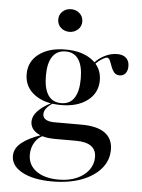

<svg xmlns="http://www.w3.org/2000/svg" viewBox="-56 -662 662 898"><g transform="rotate(5 275.0 -213.0)"><path d="M222.6 192.7Q134.7 192.7 82.3 164.5Q29.8 136.3 29.8 89.5Q29.8 54 62.5 27.4Q95.2 0.8 157.3 -20.2L165.3 -16.9Q138.7 -6.5 123.4 19.4Q108.1 45.2 108.1 76.6Q108.1 125 146.8 153.2Q185.5 181.5 252.4 181.5Q300 181.5 335.9 166.1Q371.8 150.8 392.3 123.8Q412.9 96.8 412.9 62.1Q412.9 28.2 389.1 10.9Q365.3 -6.5 317.7 -6.5H216.9Q164.5 -6.5 133.5 -25.8Q102.4 -45.2 102.4 -78.2Q102.4 -103.2 123.8 -126.6Q145.2 -150 187.1 -171.8L194.4 -171Q171.8 -155.6 163.3 -143.1Q154.8 -130.6 154.8 -116.9Q154.8 -100.8 169.4 -92.3Q183.9 -83.9 207.3 -83.9H337.1Q409.7 -83.9 446.8 -57.3Q483.9 -30.6 483.9 21Q483.9 71.8 450.8 110.5Q417.7 149.2 358.9 171Q300 192.7 222.6 192.7ZM233.1 -166.9Q154.8 -166.9 107.7 -202.4Q60.5 -237.9 60.5 -297.6Q60.5 -356.5 107.3 -391.9Q154 -427.4 232.3 -427.4Q310.5 -427.4 357.3 -391.9Q404 -356.5 404 -297.6Q404 -238.7 357.3 -202.8Q310.5 -166.9 233.1 -166.9ZM233.1 -175.8Q273.4 -175.8 294 -206.9Q314.5 -237.9 314.5 -297.6Q314.5 -357.3 294 -387.9Q273.4 -418.5 233.9 -418.5Q192.7 -418.5 171.8 -387.9Q150.8 -357.3 150.8 -297.6Q150.8 -237.9 171.4 -206.9Q191.9 -175.8 233.1 -175.8ZM494.4 -329Q476.6 -329 467.3 -340.7Q458.1 -352.4 452.8 -367.7Q447.6 -383.1 442.3 -394.8Q437.1 -406.5 427.4 -406.5Q422.6 -406.5 410.5 -400Q398.4 -393.5 385.1 -381.9Q371.8 -370.2 362.9 -353.2L358.1 -359.7Q372.6 -387.9 406.5 -407.7Q440.3 -427.4 474.2 -427.4Q501.6 -427.4 516.5 -413.7Q531.5 -400 531.5 -375Q531.5 -354 521.4 -341.5Q511.3 -329 494.4 -329ZM241.9 -511.3Q218.5 -511.3 202 -526.2Q185.5 -541.1 185.5 -564.5Q185.5 -587.9 202 -602.8Q218.5 -617.7 241.9 -617.7Q264.5 -617.7 281.5 -602.8Q298.4 -587.9 298.4 -564.5Q298.4 -541.1 281.5 -526.2Q264.5 -511.3 241.9 -511.3Z"/></g></svg>

Font: Playfair 144pt SemiExpanded Medium
Style: Regular
Weight: 500
Width: 6
Designer: Claus Eggers Sørensen
Foundry: Claus Eggers Sørensen
Version: Version 2.203